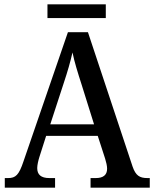

<svg xmlns="http://www.w3.org/2000/svg" viewBox="-20 -862 708 882"><path d="M198 -779H466V-842H198ZM2 0H233V-44H207C168 -44 151 -60 151 -90C151 -104 156 -125 161 -141L192 -238H429L463 -133C468 -117 472 -100 472 -87C472 -58 454 -44 420 -44H396V0H668V-44H657C621 -44 603 -56 589 -97L384 -714H292L88 -121C67 -58 52 -44 17 -44H2ZM211 -291 273 -481C291 -535 303 -577 313 -621C322 -577 337 -529 355 -473L412 -291Z"/></svg>

Font: Noto Serif Devanagari SemiCondensed Medium
Style: Regular
Weight: 500
Width: 4
Designer: Universal Thirst, Indian Type Foundry and the Monotype Design Team
Foundry: Monotype Imaging Inc.
Version: Version 2.004